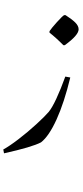

<svg xmlns="http://www.w3.org/2000/svg" viewBox="-67 -878 494 1146"><path d="M352.5 -415.5Q316.4 -266.1 270.8 -165.5Q225.1 -64.9 177.7 -28.3Q124 0 -43 37.1L-47.4 14.2Q-11.2 -5.4 43.9 -47.6Q99.1 -89.8 150.6 -137.2Q202.1 -184.6 222.9 -209.2Q243.7 -233.9 269.5 -289.6Q295.4 -345.2 322.8 -420.9ZM314.5 -646ZM192.4 -647ZM229.5 248.5ZM175.8 21ZM119.1 -267.1ZM281.7 35.2ZM228.5 -683.1V-691.9Q240.7 -710.4 272 -745.1Q303.2 -779.8 315.4 -787.6H324.2Q361.8 -763.7 382.1 -743.7Q402.3 -723.6 402.3 -703.1Q402.3 -668 319.8 -608.4H311Q269 -651.4 228.5 -683.1ZM315.4 -697.8ZM315.4 -857.9Z"/></svg>

Font: Noto Nastaliq Urdu
Style: Regular
Weight: 400
Designer: Monotype Design Team
Foundry: Monotype Imaging Inc.
Version: Version 1.02 uh